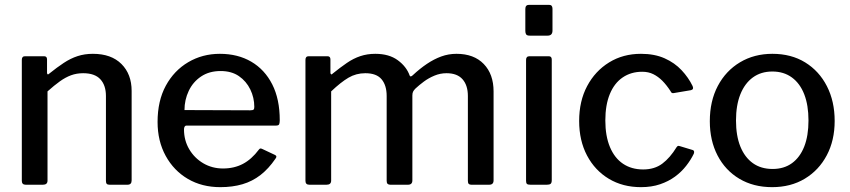

<svg xmlns="http://www.w3.org/2000/svg" viewBox="-20 -762 3505 792"><path d="M86 0Q70 0 70 -16V-515Q70 -530 83 -530H162Q174 -530 174 -517V-462Q174 -457 176.5 -455.5Q179 -454 184 -459Q215 -484 243 -502.5Q271 -521 300 -530.5Q329 -540 363 -540Q439 -540 481 -498Q523 -456 523 -387V-18Q523 0 506 0H432Q424 0 420.5 -3.5Q417 -7 417 -16V-366Q417 -410 394 -435Q371 -460 323 -460Q296 -460 273 -451.5Q250 -443 227 -426.5Q204 -410 176 -385V-17Q176 0 157 0H86Z M739 -228Q739 -183 760.5 -146.5Q782 -110 818.5 -88.5Q855 -67 900 -67Q946 -67 982 -86Q1018 -105 1048 -145Q1051 -149 1054 -149.5Q1057 -150 1063 -147L1114 -123Q1125 -118 1116 -107Q1088 -66 1054.5 -40Q1021 -14 980 -2Q939 10 889 10Q813 10 755 -24Q697 -58 663.5 -119Q630 -180 630 -259Q630 -346 664 -408.5Q698 -471 756.5 -505.5Q815 -540 887 -540Q961 -540 1016.5 -507.5Q1072 -475 1103 -414Q1134 -353 1134 -266Q1134 -257 1132 -250.5Q1130 -244 1119 -244H749Q744 -244 741.5 -239.5Q739 -235 739 -228ZM1012 -307Q1023 -307 1026 -310Q1029 -313 1029 -321Q1029 -359 1012.5 -393Q996 -427 965.5 -448Q935 -469 890 -469Q843 -469 809.5 -446.5Q776 -424 758.5 -387Q741 -350 741 -308Z M1256 0Q1240 0 1240 -16V-515Q1240 -530 1253 -530H1331Q1343 -530 1343 -517V-462Q1343 -457 1346 -455.5Q1349 -454 1353 -459Q1384 -484 1411 -502.5Q1438 -521 1466.5 -530.5Q1495 -540 1528 -540Q1585 -540 1621 -513.5Q1657 -487 1670 -450Q1672 -446 1675.5 -447Q1679 -448 1683 -452Q1712 -479 1741 -498.5Q1770 -518 1800 -529Q1830 -540 1863 -540Q1935 -540 1975.5 -498Q2016 -456 2016 -385V-18Q2016 0 1998 0H1924Q1917 0 1913.5 -3.5Q1910 -7 1910 -16V-366Q1910 -410 1888 -435Q1866 -460 1822 -460Q1796 -460 1772 -450Q1748 -440 1728.5 -425.5Q1709 -411 1694 -397Q1687 -390 1684 -384Q1681 -378 1681 -368V-18Q1681 0 1663 0H1590Q1583 0 1579 -3.5Q1575 -7 1575 -16V-366Q1575 -410 1554 -435Q1533 -460 1487 -460Q1449 -460 1417.5 -441.5Q1386 -423 1346 -385V-17Q1346 0 1327 0H1256Z M2256 -19Q2256 -8 2251.5 -4Q2247 0 2236 0H2168Q2157 0 2153.5 -3.5Q2150 -7 2150 -16V-515Q2150 -530 2164 -530H2244Q2256 -530 2256 -516ZM2259 -636Q2259 -615 2239 -615H2165Q2154 -615 2150.5 -620Q2147 -625 2147 -634V-725Q2147 -742 2162 -742H2245Q2259 -742 2259 -726Z M2624 -540Q2680 -540 2721.5 -521.5Q2763 -503 2791.5 -472.5Q2820 -442 2837 -407Q2843 -393 2830 -390L2759 -378Q2750 -376 2746 -386Q2729 -412 2712 -429Q2695 -446 2675 -456Q2655 -466 2629 -466Q2583 -466 2548.5 -442.5Q2514 -419 2495.5 -374Q2477 -329 2477 -265Q2477 -201 2496 -155.5Q2515 -110 2550 -86.5Q2585 -63 2633 -63Q2680 -63 2712 -87Q2744 -111 2771 -155Q2774 -159 2776.5 -160Q2779 -161 2785 -159L2838 -143Q2846 -140 2842 -128Q2830 -103 2810.5 -78Q2791 -53 2764.5 -33.5Q2738 -14 2703 -2Q2668 10 2624 10Q2549 10 2491.5 -24.5Q2434 -59 2401.5 -120.5Q2369 -182 2369 -263Q2369 -345 2402 -407Q2435 -469 2492.5 -504.5Q2550 -540 2624 -540Z M3165 10Q3088 10 3030 -24.5Q2972 -59 2940 -120.5Q2908 -182 2908 -262Q2908 -345 2941 -407.5Q2974 -470 3032.5 -505Q3091 -540 3166 -540Q3244 -540 3301.5 -504.5Q3359 -469 3391 -406.5Q3423 -344 3423 -263Q3423 -183 3390.5 -121.5Q3358 -60 3300 -25Q3242 10 3165 10ZM3167 -65Q3214 -65 3247 -89Q3280 -113 3297.5 -157.5Q3315 -202 3315 -265Q3315 -328 3297.5 -373Q3280 -418 3246.5 -442.5Q3213 -467 3166 -467Q3119 -467 3085.5 -442.5Q3052 -418 3034 -373Q3016 -328 3016 -265Q3016 -202 3034 -157.5Q3052 -113 3085.5 -89Q3119 -65 3167 -65Z"/></svg>

Font: Libre Franklin Medium
Style: Regular
Weight: 500
Designer: Pablo Impallari, Rodrigo Fuenzalida, Nhung Nguyen
Foundry: Impallari Type
Version: Version 3.000